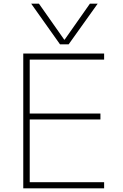

<svg xmlns="http://www.w3.org/2000/svg" viewBox="-20 -1020 665 1040"><path d="M149 -1000H191L328 -805H330L467 -1000H509L352 -780H305ZM106 0V-730H544V-697H141V-405H524V-373H141V-33H544V0Z"/></svg>

Font: M PLUS 1 ExtraLight
Style: Regular
Weight: 250
Version: Version 1.001